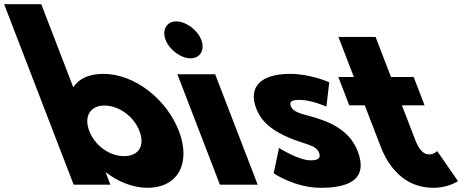

<svg xmlns="http://www.w3.org/2000/svg" viewBox="-291 -880 2209 915"><path d="M561.4 -256C503.6 -406 351.6 -528 201.6 -528C132.6 -528 84.4 -505 58.2 -464L-94.3 -860H-271.3L60 0H235L212.7 -58H214.7C268.8 -16 340.8 15 410.8 15C560.8 15 619.2 -106 561.4 -256ZM373.4 -256C400.3 -186 371.6 -136 299.6 -136C230.6 -136 161.3 -186 134.4 -256C107 -327 140.8 -377 206.8 -377C273.8 -377 346 -327 373.4 -256Z M757 0H937L734.4 -526H554.4ZM498.2 -690C516.7 -642 571.1 -602 617.1 -602C663.1 -602 686.7 -642 668.2 -690C649.7 -738 595.3 -778 549.3 -778C503.3 -778 479.7 -738 498.2 -690Z M1090.6 -528C955.6 -528 889.7 -468 930.2 -363C959.8 -286 1025.7 -250 1088.1 -223C1157.6 -193 1214.8 -190 1229.1 -153C1242.2 -119 1213.3 -116 1188.3 -116C1131.3 -116 1038.6 -175 1038.6 -175L1013.2 -54C1013.2 -54 1113.8 15 1237.8 15C1342.8 15 1471.5 -9 1413.4 -160C1372.9 -265 1270.3 -303 1194.2 -324C1144.8 -338 1105.7 -346 1095.3 -373C1086.1 -397 1099.4 -404 1138.4 -404C1192.4 -404 1264.7 -372 1264.7 -372L1278 -488C1278 -488 1189.6 -528 1090.6 -528Z M1395.4 -513H1321.4L1373.4 -378H1447.4L1523.3 -181C1558.3 -90 1632.8 15 1773.8 15C1846.8 15 1891.5 -17 1891.5 -17L1792.4 -160C1792.4 -160 1777.5 -144 1754.5 -144C1726.5 -144 1705.7 -167 1687.2 -215L1624.4 -378H1732.4L1680.4 -513H1572.4L1498.8 -704H1321.8Z"/></svg>

Font: Hussar
Style: BdOpOblFour
Weight: 700
Foundry: Cannot Into Space Fonts
Version: Version 2.00